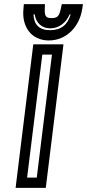

<svg xmlns="http://www.w3.org/2000/svg" viewBox="-20 -890 424 935"><path d="M206 0 286 -649 289 -674H264H167H142L139 -649L59 0L56 25H81H178H203L206 0ZM159 -25H112L186 -624H233L159 -25ZM358 -870H304H281L276 -847C268 -810 259 -802 231 -802C204 -802 197 -810 198 -847L199 -870H176H122H96L94 -844C86 -762 131 -693 218 -693C305 -693 367 -762 380 -844L384 -870H358ZM324 -820C310 -770 278 -743 224 -743C171 -743 145 -770 143 -820H149C155 -779 183 -752 225 -752C267 -752 302 -779 319 -820H324Z"/></svg>

Font: Gamestation Text Outline
Style: Italic
Weight: 400
Designer: Jonas Hecksher
Foundry: Jonas Hecksher, Playtypeª, e-types AS
Version: Version 1.003